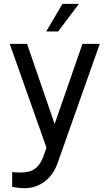

<svg xmlns="http://www.w3.org/2000/svg" viewBox="-20 -776 574 1009"><path d="M207.4 48.3 224.1 0 31.2 -545.5H122.2L267 -124.3L413.4 -545.5H504.3L282.7 81Q260.3 143.8 214 178.4Q167.6 213.1 108 213.1Q100.9 213.1 87.5 211.8Q74.2 210.6 61.6 209Q49 207.4 44 206V127.8Q47.2 128.9 57.2 129.8Q67.1 130.7 85.2 130.7Q109.4 130.7 131.7 125.5Q154.1 120.4 173.3 102.8Q192.5 85.2 207.4 48.3ZM223 -610.8 308.2 -755.7H394.9L285.5 -610.8Z"/></svg>

Font: Interface
Style: Regular
Weight: 400
Designer: Rasmus Andersson
Foundry: rsms
Version: Version 1.8